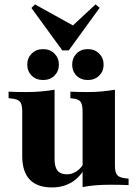

<svg xmlns="http://www.w3.org/2000/svg" viewBox="-20 -831 616 862"><path d="M225 -419.4V-209.7H79.8V-329.8Q79.8 -361.3 70.6 -373.4Q61.3 -385.5 32.3 -388.7L18.5 -390.3V-419.4Q40.3 -418.5 58.1 -418.1Q75.8 -417.7 98.4 -417.7Q135.5 -417.7 165.7 -420.6Q196 -423.4 225 -428.2ZM225 -209.7V-116.1Q225 -81.5 238.3 -64.9Q251.6 -48.4 280.6 -48.4Q309.7 -48.4 333.5 -69.4Q357.3 -90.3 375.8 -137.1L385.5 -128.2Q358.1 -54 315.3 -21.8Q272.6 10.5 213.7 10.5Q146.8 10.5 113.3 -25Q79.8 -60.5 79.8 -129.8V-209.7ZM350.8 0V-209.7H496V-89.5Q496 -58.1 505.2 -46Q514.5 -33.9 542.7 -30.6L557.3 -29V0Q535.5 -0.8 517.7 -1.2Q500 -1.6 477.4 -1.6Q440.3 -1.6 409.7 0.8Q379 3.2 350.8 8.9ZM496 -419.4V-209.7H350.8V-329.8Q350.8 -361.3 341.9 -373.8Q333.1 -386.3 307.3 -388.7L296 -390.3V-419.4Q317.7 -418.5 335.1 -418.1Q352.4 -417.7 372.6 -417.7Q408.1 -417.7 437.9 -420.6Q467.7 -423.4 496 -428.2ZM374.2 -471.8Q342.7 -471.8 323.4 -491.5Q304 -511.3 304 -541.1Q304 -570.2 323.4 -590.3Q342.7 -610.5 374.2 -610.5Q405.6 -610.5 425.4 -590.3Q445.2 -570.2 445.2 -541.1Q445.2 -511.3 425.4 -491.5Q405.6 -471.8 374.2 -471.8ZM173.4 -471.8Q141.9 -471.8 122.2 -491.5Q102.4 -511.3 102.4 -541.1Q102.4 -570.2 122.2 -590.3Q141.9 -610.5 173.4 -610.5Q204.8 -610.5 224.6 -590.3Q244.4 -570.2 244.4 -541.1Q244.4 -511.3 224.6 -491.5Q204.8 -471.8 173.4 -471.8ZM408.9 -811.3 427.4 -796 288.7 -604.8H259.7L121 -795.2L137.1 -811.3L330.6 -704L279 -690.3Z"/></svg>

Font: Playfair 5pt SemiExpanded Light Black
Style: Regular
Weight: 900
Version: Version 2.203